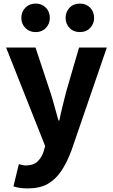

<svg xmlns="http://www.w3.org/2000/svg" viewBox="-20 -829 629 1071"><path d="M135 222Q109 222 90.5 219Q72 216 55 211L85 87Q93 88 103 91Q113 94 123 94Q165 94 188.5 72.5Q212 51 223 17L232 -14L14 -564H178L260 -317Q273 -278 283.5 -238Q294 -198 306 -157H311Q319 -197 329 -237Q339 -277 349 -317L421 -564H576L379 9Q353 79 321 126Q289 173 245 197.5Q201 222 135 222ZM179 -650Q144 -650 121.5 -673Q99 -696 99 -729Q99 -763 121.5 -786Q144 -809 179 -809Q214 -809 236 -786Q258 -763 258 -729Q258 -696 236 -673Q214 -650 179 -650ZM426 -650Q390 -650 368 -673Q346 -696 346 -729Q346 -763 368 -786Q390 -809 426 -809Q461 -809 483 -786Q505 -763 505 -729Q505 -696 483 -673Q461 -650 426 -650Z"/></svg>

Font: Noto Sans SC Thin ExtraBold
Style: Regular
Weight: 800
Version: Version 2.004-H2;hotconv 1.0.118;makeotfexe 2.5.65603